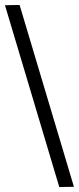

<svg xmlns="http://www.w3.org/2000/svg" viewBox="-23 -743 318 774"><path d="M56 -723 -3 -722 216 11 275 10Z"/></svg>

Font: Sprat Condesed
Style: Bold
Weight: 700
Width: 3
Designer: Ethan Nakache
Foundry: Collletttivo
Version: Version 2.000;Glyphs 3.2 (3217)